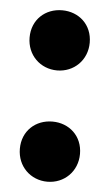

<svg xmlns="http://www.w3.org/2000/svg" viewBox="-45 -577 353 617"><g transform="rotate(5 131.0 -268.5)"><path d="M131 -351C185 -351 228 -392 228 -449C228 -507 185 -545 131 -545C77 -545 34 -507 34 -449C34 -392 77 -351 131 -351ZM131 8C185 8 228 -33 228 -90C228 -148 185 -186 131 -186C77 -186 34 -148 34 -90C34 -33 77 8 131 8Z"/></g></svg>

Font: Talent SemiBold
Style: Bold
Weight: 700
Designer: Mike Powis
Version: Version 1.001;hotconv 1.0.109;makeotfexe 2.5.65596